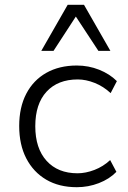

<svg xmlns="http://www.w3.org/2000/svg" viewBox="-20 -772 532 800"><path d="M300 8Q226 8 172.5 -23.5Q119 -55 89.5 -112Q60 -169 60 -247Q60 -325 89.5 -381.5Q119 -438 173 -468.5Q227 -499 300 -499Q349 -499 393 -481.5Q437 -464 467 -434L441 -384Q411 -412 374.5 -426.5Q338 -441 304 -441Q221 -441 174 -390Q127 -339 127 -246Q127 -154 174 -102Q221 -50 303 -50Q337 -50 373.5 -64Q410 -78 439 -105L465 -56Q436 -26 392 -9Q348 8 300 8ZM152 -560 262 -752H330L440 -560H390L296 -703L203 -560Z"/></svg>

Font: Nunito Sans 9pt Light
Style: Regular
Weight: 300
Version: Version 3.101;gftools[0.9.27]